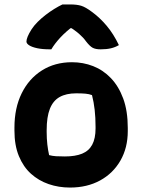

<svg xmlns="http://www.w3.org/2000/svg" viewBox="-20 -832 640 864"><path d="M304 -552Q354 -552 399 -534.5Q444 -517 479 -480.5Q514 -444 534.5 -388.5Q555 -333 555 -256V-242Q555 -167 522 -109.5Q489 -52 430.5 -20Q372 12 295 12Q244 12 199 -3.5Q154 -19 119.5 -50Q85 -81 65 -129.5Q45 -178 45 -244V-258Q45 -346 77.5 -412Q110 -478 168.5 -515Q227 -552 304 -552ZM323 -412Q278 -412 248.5 -395.5Q219 -379 204.5 -342.5Q190 -306 190 -246V-239Q190 -208 193 -182Q196 -156 201 -134Q216 -130 232 -129Q248 -128 272 -128Q319 -128 349.5 -140.5Q380 -153 395 -181Q410 -209 410 -254V-261Q410 -303 406 -338Q402 -373 394 -404Q381 -409 364.5 -410.5Q348 -412 323 -412ZM261 -812Q270 -812 277 -812Q284 -812 297 -812Q326 -812 345.5 -806Q365 -800 393 -779Q411 -766 428 -750Q445 -734 460.5 -715.5Q476 -697 489.5 -675.5Q503 -654 515 -629Q498 -619 478.5 -614.5Q459 -610 433 -610Q410 -610 397 -617Q384 -624 367 -646Q355 -663 335.5 -680Q316 -697 278 -721L333 -705H267L320 -723Q275 -689 250 -661.5Q225 -634 211 -610H205Q171 -610 147.5 -615Q124 -620 111.5 -628Q99 -636 99 -645Q99 -654 104.5 -667.5Q110 -681 122 -700Q133 -717 149.5 -733.5Q166 -750 185.5 -765Q205 -780 224.5 -792Q244 -804 261 -812Z"/></svg>

Font: Recursive Monospace Casual ExtraBold
Style: Regular
Weight: 800
Version: Version 1.047